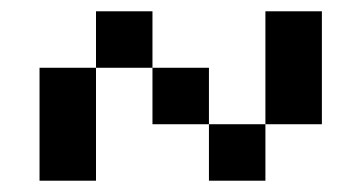

<svg xmlns="http://www.w3.org/2000/svg" viewBox="-20 -520 640 340"><path d="M450 -300V-200H350V-300H250V-400H150V-200H50V-400H150V-500H250V-400H350V-300H450V-500H550V-300Z"/></svg>

Font: Matrix Sans
Style: Regular
Weight: 400
Designer: Brad Neil
Version: Version 1.100